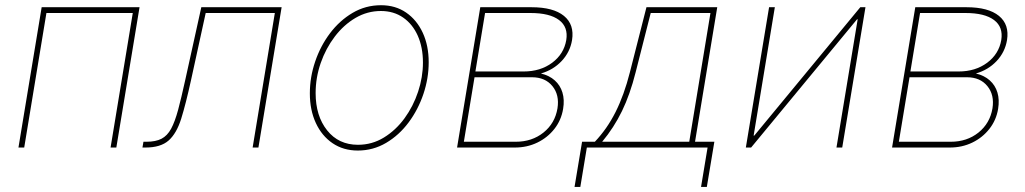

<svg xmlns="http://www.w3.org/2000/svg" viewBox="-20 -574 3989 747"><path d="M522.9 -545.9 432.6 0H410.2L496.6 -523.4H160.6L74.2 0H51.8L142.1 -545.9Z M534.2 0 538.1 -22.5H549.8Q585.9 -22.5 608.4 -34.2Q630.9 -45.9 645.8 -73.2Q660.6 -100.6 673.1 -147Q685.5 -193.4 700.7 -262.7L763.2 -545.9H1075.7L985.4 0H962.9L1049.3 -523.4H780.3L723.1 -261.7Q703.1 -170.4 685.1 -112.5Q667 -54.7 636 -27.3Q605 0 545.9 0Z M1372.1 11.7Q1315.9 11.7 1273.9 -16.8Q1231.9 -45.4 1208.7 -95.7Q1185.5 -146 1185.5 -210.9Q1185.5 -273.4 1206.1 -334.2Q1226.6 -395 1263.9 -444.6Q1301.3 -494.1 1351.8 -523.9Q1402.3 -553.7 1462.4 -553.7Q1518.6 -553.7 1560.1 -525.1Q1601.6 -496.6 1624.8 -446.5Q1647.9 -396.5 1647.9 -331.5Q1647.9 -269.5 1627.4 -208.5Q1606.9 -147.5 1569.8 -97.7Q1532.7 -47.9 1482.2 -18.1Q1431.6 11.7 1372.1 11.7ZM1372.6 -10.7Q1427.7 -10.7 1473.9 -39.1Q1520 -67.4 1554 -114Q1587.9 -160.6 1606.7 -217.3Q1625.5 -273.9 1625.5 -330.6Q1625.5 -389.6 1605.5 -434.8Q1585.4 -480 1548.6 -505.6Q1511.7 -531.2 1461.9 -531.2Q1409.2 -531.2 1363.3 -504.4Q1317.4 -477.5 1282.5 -431.6Q1247.6 -385.7 1227.8 -328.9Q1208 -272 1208 -211.9Q1208 -123 1252.7 -66.9Q1297.4 -10.7 1372.6 -10.7Z M1758.3 0 1848.6 -545.9H2047.9Q2132.8 -545.9 2174.1 -512.2Q2215.3 -478.5 2205.6 -418Q2197.8 -371.1 2165 -336.4Q2132.3 -301.8 2084.5 -288.1Q2117.2 -280.3 2138.4 -261.2Q2159.7 -242.2 2168.2 -214.1Q2176.8 -186 2170.9 -150.4Q2163.6 -106.4 2137 -72.5Q2110.4 -38.6 2070.6 -19.3Q2030.8 0 1982.9 0ZM1784.7 -22.5H1986.8Q2049.8 -22.5 2094.5 -58.3Q2139.2 -94.2 2148.9 -152.3Q2157.2 -204.6 2129.2 -239Q2101.1 -273.4 2049.8 -273.4H1826.2ZM1829.6 -295.9H2017.1Q2082.5 -295.9 2128.2 -329.8Q2173.8 -363.8 2183.1 -418Q2191.4 -468.8 2155 -496.1Q2118.7 -523.4 2043.9 -523.4H1867.2Z M2215.3 153.3 2244.6 -22.5H2294.4Q2317.9 -47.4 2337.9 -75.9Q2357.9 -104.5 2374.8 -137.9Q2391.6 -171.4 2405.5 -210Q2419.4 -248.5 2430.7 -293L2495.1 -545.9H2770.5L2684.1 -22.5H2759.3L2730 153.3H2707.5L2732.9 0H2263.2L2237.8 153.3ZM2322.8 -22.5H2661.6L2744.1 -523.4H2511.7L2453.1 -293Q2431.2 -206.1 2399.9 -141.8Q2368.7 -77.6 2322.8 -22.5Z M3256.8 0H3234.4L3316.9 -499H3314.5L2902.3 0H2881.8L2972.2 -545.9H2994.6L2912.1 -46.4H2914.6L3327.1 -545.9H3347.2Z M3450.7 0 3541 -545.9H3740.2Q3825.2 -545.9 3866.5 -512.2Q3907.7 -478.5 3897.9 -418Q3890.1 -371.1 3857.4 -336.4Q3824.7 -301.8 3776.9 -288.1Q3809.6 -280.3 3830.8 -261.2Q3852.1 -242.2 3860.6 -214.1Q3869.1 -186 3863.3 -150.4Q3856 -106.4 3829.3 -72.5Q3802.7 -38.6 3762.9 -19.3Q3723.1 0 3675.3 0ZM3477.1 -22.5H3679.2Q3742.2 -22.5 3786.9 -58.3Q3831.5 -94.2 3841.3 -152.3Q3849.6 -204.6 3821.5 -239Q3793.5 -273.4 3742.2 -273.4H3518.6ZM3522 -295.9H3709.5Q3774.9 -295.9 3820.6 -329.8Q3866.2 -363.8 3875.5 -418Q3883.8 -468.8 3847.4 -496.1Q3811 -523.4 3736.3 -523.4H3559.6Z"/></svg>

Font: Inter Thin
Style: Italic
Weight: 250
Italic angle: -9.3988°
Designer: Rasmus Andersson
Foundry: rsms
Version: Version 4.001;git-66647c0bb